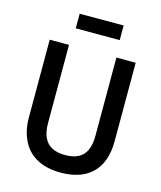

<svg xmlns="http://www.w3.org/2000/svg" viewBox="-124 -926 865 1029"><g transform="rotate(15 308.5 -411.5)"><path d="M310 13Q258 13 218.5 0.5Q179 -12 150.5 -34.5Q122 -57 104.5 -87.5Q87 -118 78.5 -153Q70 -188 70 -226V-660H177V-226Q177 -177 192 -145.5Q207 -114 236.5 -99Q266 -84 309 -84Q353 -84 382 -99Q411 -114 425.5 -145.5Q440 -177 440 -226V-660H547V-226Q547 -109 486 -48Q425 13 310 13ZM189 -755V-836H433V-755Z"/></g></svg>

Font: Bricolage Grotesque SemiCondensed Medium
Style: Regular
Weight: 500
Width: 4
Designer: Mathieu Triay
Foundry: Atelier Triay
Version: Version 1.001;gftools[0.9.33.dev8+g029e19f]